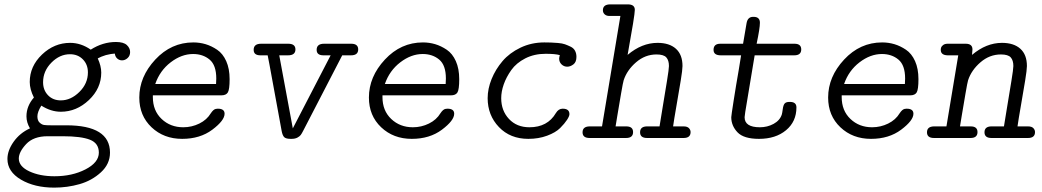

<svg xmlns="http://www.w3.org/2000/svg" viewBox="-20 -631 4765 878"><path d="M14 96Q14 57 42.5 17Q71 -23 117 -44Q101 -71 101 -99Q101 -146 135 -185Q116 -223 116 -256Q116 -328 172 -381.5Q228 -435 301 -435Q350 -435 395 -404Q450 -439 510 -439Q545 -439 560 -425Q575 -411 575 -393Q575 -376 563.5 -365.5Q552 -355 538 -355Q526 -355 516.5 -363Q507 -371 505 -386L487 -384L464 -379L444 -372L427 -364Q443 -329 443 -299Q443 -227 386.5 -173.5Q330 -120 258 -120Q213 -120 169 -148Q151 -119 151 -99Q151 -80 161 -70.5Q171 -61 181.5 -59.5Q192 -58 212 -58H283Q483 -58 483 67Q483 119 441.5 157Q400 195 344 211Q288 227 228 227Q138 227 76 190.5Q14 154 14 96ZM66 94Q66 130 114 152.5Q162 175 229 175Q310 175 371 143.5Q432 112 432 67Q432 24 391.5 8Q351 -8 267 -8H198Q133 -8 99.5 28Q66 64 66 94ZM177 -255Q177 -219 199.5 -195.5Q222 -172 258 -172Q304 -172 343 -210.5Q382 -249 382 -300Q382 -336 359 -359.5Q336 -383 300 -383Q253 -383 215 -344.5Q177 -306 177 -255Z M617 -185Q617 -280 690 -358.5Q763 -437 864 -437Q893 -437 920 -429Q947 -421 973 -403.5Q999 -386 1014.5 -351.5Q1030 -317 1030 -269Q1030 -222 1022 -208.5Q1014 -195 992 -195H679V-187Q679 -125 719 -87Q759 -49 818 -49Q857 -49 891.5 -66Q926 -83 944 -113Q956 -131 967 -133Q971 -134 976 -134Q1007 -134 1007 -111Q1007 -80 951 -38Q895 4 813 4Q729 4 673 -49Q617 -102 617 -185ZM690 -247H968Q969 -256 969 -272Q969 -333 938.5 -358.5Q908 -384 863 -384Q810 -384 760.5 -346Q711 -308 690 -247Z M1140 -403Q1140 -431 1174 -431H1298Q1331 -431 1331 -405Q1331 -378 1297 -378H1257L1319 -44L1492 -378H1459Q1428 -378 1428 -403Q1428 -431 1462 -431H1586Q1618 -431 1618 -405Q1618 -378 1585 -378H1545L1367 -34Q1360 -20 1355 -13.5Q1350 -7 1339.5 -1.5Q1329 4 1313 4H1309Q1288 4 1280 -3.5Q1272 -11 1268 -32L1212 -337L1204 -378H1171Q1140 -378 1140 -403Z M1667 -185Q1667 -280 1740 -358.5Q1813 -437 1914 -437Q1943 -437 1970 -429Q1997 -421 2023 -403.5Q2049 -386 2064.5 -351.5Q2080 -317 2080 -269Q2080 -222 2072 -208.5Q2064 -195 2042 -195H1729V-187Q1729 -125 1769 -87Q1809 -49 1868 -49Q1907 -49 1941.5 -66Q1976 -83 1994 -113Q2006 -131 2017 -133Q2021 -134 2026 -134Q2057 -134 2057 -111Q2057 -80 2001 -38Q1945 4 1863 4Q1779 4 1723 -49Q1667 -102 1667 -185ZM1740 -247H2018Q2019 -256 2019 -272Q2019 -333 1988.5 -358.5Q1958 -384 1913 -384Q1860 -384 1810.5 -346Q1761 -308 1740 -247Z M2210 -182Q2210 -225 2228 -269.5Q2246 -314 2278 -351.5Q2310 -389 2360 -413Q2410 -437 2469 -437Q2488 -437 2499.5 -436.5Q2511 -436 2531 -434.5Q2551 -433 2563.5 -428.5Q2576 -424 2589.5 -417.5Q2603 -411 2609.5 -399Q2616 -387 2616 -371Q2616 -347 2602 -336.5Q2588 -326 2574 -326Q2559 -326 2548 -336.5Q2537 -347 2537 -363Q2537 -368 2540 -379Q2519 -385 2475 -385Q2423 -385 2382 -364Q2341 -343 2318 -310.5Q2295 -278 2283.5 -245Q2272 -212 2272 -182Q2272 -125 2307.5 -87Q2343 -49 2401 -49Q2484 -49 2522 -114Q2534 -134 2553 -134Q2584 -134 2584 -109Q2584 -100 2573 -83Q2562 -66 2541.5 -45.5Q2521 -25 2482 -10.5Q2443 4 2396 4Q2313 4 2261.5 -50Q2210 -104 2210 -182Z M2675 -53H2733L2817 -558H2767Q2753 -558 2745 -565.5Q2737 -573 2737 -584Q2737 -611 2771 -611H2851Q2883 -611 2883 -586Q2883 -562 2850 -380Q2915 -435 2987 -435Q3041 -435 3071 -408Q3101 -381 3101 -329Q3101 -312 3093 -263Q3085 -214 3073.5 -148Q3062 -82 3058 -53H3106Q3123 -53 3130.5 -45Q3138 -37 3138 -27Q3138 0 3106 0H2939Q2907 0 2907 -26Q2907 -52 2937 -53H2996Q2999 -73 3010 -139Q3021 -205 3030 -260.5Q3039 -316 3039 -329Q3039 -355 3027 -368.5Q3015 -382 2982 -382Q2930 -382 2888.5 -346Q2847 -310 2832 -264Q2829 -255 2820 -202.5Q2811 -150 2803 -102Q2795 -54 2795 -53H2844Q2875 -53 2875 -27Q2875 0 2843 0H2676Q2644 0 2644 -26Q2644 -52 2675 -53Z M3243 -403Q3243 -431 3274 -431H3378Q3378 -431 3394 -525Q3399 -554 3424 -554H3426Q3455 -554 3455 -527Q3455 -502 3440 -431H3613Q3644 -431 3644 -405Q3644 -378 3612 -378H3431L3388 -119Q3388 -119 3385 -95Q3385 -49 3455 -49Q3489 -49 3517.5 -64.5Q3546 -80 3555 -107Q3557 -113 3559.5 -132Q3562 -151 3568.5 -158Q3575 -165 3590 -165H3592Q3622 -165 3622 -140Q3622 -75 3574.5 -35.5Q3527 4 3451 4Q3381 4 3352.5 -26Q3324 -56 3324 -95Q3324 -101 3335 -171.5Q3346 -242 3358 -310L3369 -378H3276Q3243 -378 3243 -403Z M3767 -185Q3767 -280 3840 -358.5Q3913 -437 4014 -437Q4043 -437 4070 -429Q4097 -421 4123 -403.5Q4149 -386 4164.5 -351.5Q4180 -317 4180 -269Q4180 -222 4172 -208.5Q4164 -195 4142 -195H3829V-187Q3829 -125 3869 -87Q3909 -49 3968 -49Q4007 -49 4041.5 -66Q4076 -83 4094 -113Q4106 -131 4117 -133Q4121 -134 4126 -134Q4157 -134 4157 -111Q4157 -80 4101 -38Q4045 4 3963 4Q3879 4 3823 -49Q3767 -102 3767 -185ZM3840 -247H4118Q4119 -256 4119 -272Q4119 -333 4088.5 -358.5Q4058 -384 4013 -384Q3960 -384 3910.5 -346Q3861 -308 3840 -247Z M4250 -53H4308L4362 -378H4313Q4282 -379 4282 -403Q4282 -409 4284 -414.5Q4286 -420 4293.5 -425.5Q4301 -431 4314 -431H4396Q4427 -431 4427 -405Q4427 -398 4425 -380Q4490 -435 4562 -435Q4616 -435 4646 -408Q4676 -381 4676 -329Q4676 -312 4668 -263Q4660 -214 4648.5 -148Q4637 -82 4633 -53H4681Q4698 -53 4705.5 -45Q4713 -37 4713 -27Q4713 0 4681 0H4514Q4482 0 4482 -26Q4482 -52 4512 -53H4571Q4574 -73 4585 -139Q4596 -205 4605 -260.5Q4614 -316 4614 -329Q4614 -355 4602 -368.5Q4590 -382 4557 -382Q4505 -382 4463.5 -346Q4422 -310 4407 -264Q4404 -255 4395 -202.5Q4386 -150 4378 -102Q4370 -54 4370 -53H4419Q4450 -53 4450 -27Q4450 0 4418 0H4251Q4219 0 4219 -26Q4219 -52 4250 -53Z"/></svg>

Font: CMU Typewriter Text
Style: LightOblique
Weight: 200
Italic angle: -9.46001°
Version: Version 0.7.0